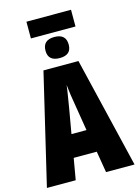

<svg xmlns="http://www.w3.org/2000/svg" viewBox="-149 -1116 872 1198"><g transform="rotate(-15 287.5 -517.5)"><path d="M145 -1035V-927H433V-1035ZM213 -829Q213 -762 288 -762Q363 -762 363 -829Q363 -898 288 -898Q213 -898 213 -829ZM235 -285 263 -446Q269 -486 275.5 -523Q282 -560 285 -589Q288 -558 293.5 -521Q299 -484 306 -444L332 -285ZM566 0 395 -714H169L0 0H186L210 -138H359L382 0Z"/></g></svg>

Font: Noto Sans Display Condensed Black
Style: Regular
Weight: 900
Width: 3
Designer: Monotype Design team
Foundry: Monotype Imaging Inc.
Version: 1.000